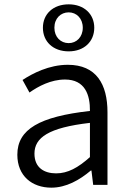

<svg xmlns="http://www.w3.org/2000/svg" viewBox="-20 -853 598 886"><path d="M217 13C285 13 347 -22 399 -66H402L410 0H476V-335C476 -465 424 -554 293 -554C206 -554 130 -514 84 -484L116 -426C157 -455 215 -486 280 -486C373 -486 396 -414 395 -341C163 -315 60 -257 60 -139C60 -41 128 13 217 13ZM239 -53C184 -53 139 -79 139 -144C139 -218 204 -264 395 -286V-128C340 -79 293 -53 239 -53ZM297 -616C368 -616 415 -661 415 -725C415 -788 368 -833 297 -833C225 -833 178 -788 178 -725C178 -661 225 -616 297 -616ZM297 -654C260 -654 231 -682 231 -725C231 -768 260 -796 297 -796C333 -796 362 -768 362 -725C362 -682 333 -654 297 -654Z"/></svg>

Font: Noto Sans JP DemiLight
Style: Regular
Weight: 350
Designer: Ryoko NISHIZUKA 西塚涼子 (kana, bopomofo & ideographs); Paul D. Hunt (Latin, Greek & Cyrillic); Sandoll Communications 산돌커뮤니
Foundry: Adobe
Version: Version 2.004;hotconv 1.0.118;makeotfexe 2.5.65603